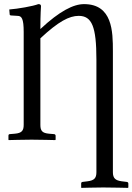

<svg xmlns="http://www.w3.org/2000/svg" viewBox="-20 -678 643 932"><path d="M528 -430C528 -525 526 -658 388 -658C337 -658 270 -625 176 -537V-543C176 -608 179 -648 179 -648C179 -655 175 -658 166 -658C141 -648 66 -635 25 -632L27 -608C27 -605 30 -603 33 -603L65 -601C85 -601 95 -588 95 -523V-72C95 -43 85 -32 52 -29L28 -27C23 -27 21 -24 21 -19V0L22 2C22 2 98 0 133 0C172 0 248 2 248 2L250 0V-19C250 -24 246 -27 242 -27L218 -29C185 -32 176 -43 176 -72V-492C264 -574 316 -601 362 -601C426 -601 448 -549 448 -389V158C448 187 437 198 405 202L381 205C376 206 374 208 374 213V232L375 234C375 234 445 232 481 232C520 232 601 234 601 234L603 232V213C603 208 599 205 595 205L571 202C540 198 528 187 528 158Z"/></svg>

Font: Libertinus Math
Style: Regular
Weight: 400
Designer: Philipp H. Poll, Khaled Hosny
Foundry: Caleb Maclennan
Version: Version 7.050;RELEASE